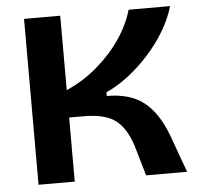

<svg xmlns="http://www.w3.org/2000/svg" viewBox="-49 -710 787 761"><g transform="rotate(-5 344.5 -330.0)"><path d="M74 0V-660H218V-364Q285 -393 341 -441Q397 -489 435.5 -546Q474 -603 490 -660H655Q641 -611 612 -562.5Q583 -514 544.5 -471.5Q506 -429 462 -395Q418 -361 374 -342V-327Q467 -327 522 -283.5Q577 -240 611 -149L665 0H502L467 -120Q444 -192 402.5 -223.5Q361 -255 276 -255H218V0Z"/></g></svg>

Font: Bricolage Grotesque 12pt Bricolage Grotesque 10pt Regular
Style: Bold
Weight: 700
Designer: Mathieu Triay
Foundry: Atelier Triay
Version: Version 1.001; ttfautohint (v1.8.4.7-5d5b);gftools[0.9.33.de